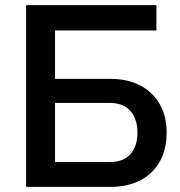

<svg xmlns="http://www.w3.org/2000/svg" viewBox="-20 -730 703 750"><path d="M82 -710H591V-611H195V-422H412Q459 -422 499 -408.5Q539 -395 568.5 -368Q598 -341 614.5 -302Q631 -263 631 -212Q631 -161 615 -121.5Q599 -82 570 -55Q541 -28 501 -14Q461 0 414 0H82ZM408 -97Q462 -97 489.5 -128Q517 -159 517 -212Q517 -265 489.5 -296.5Q462 -328 408 -328H195V-97Z"/></svg>

Font: Oxford Sans SemiBold
Style: Regular
Weight: 600
Designer: Matt McInerney, Pablo Impallari, Rodrigo Fuenzalida
Foundry: Matt McInerney, Pablo Impallari, Rodrigo Fuenzalida
Version: Version 3.000g; ttfautohint (v1.5) -l 8 -r 28 -G 28 -x 14 -D